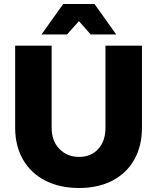

<svg xmlns="http://www.w3.org/2000/svg" viewBox="-20 -930 789 963"><path d="M377 -143Q436 -143 472.5 -182.5Q509 -222 509 -289V-701H692V-289Q692 -198 653.5 -129.5Q615 -61 543.5 -24Q472 13 376 13Q280 13 207.5 -24Q135 -61 95.5 -129.5Q56 -198 56 -289V-701H239V-289Q239 -223 278 -183Q317 -143 377 -143ZM563 -757H435L376 -824L316 -757H188L297 -910H454Z"/></svg>

Font: Gontserrat
Style: Bold
Weight: 700
Designer: Julieta Ulanovsky
Foundry: Julieta Ulanovsky
Version: Version 6.001